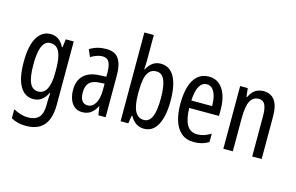

<svg xmlns="http://www.w3.org/2000/svg" viewBox="-116 -1054 2446 1588"><g transform="rotate(15 1107.0 -260.0)"><path d="M199 -547Q237 -547 265.5 -528Q294 -509 316 -466H321L330 -537H398V6Q398 80 377 132.5Q356 185 311 212.5Q266 240 195 240Q158 240 127.5 232.5Q97 225 68 209V132Q102 150 132.5 159Q163 168 193 168Q255 168 286 135.5Q317 103 317 25V9Q317 -8 318 -29.5Q319 -51 321 -75H317Q295 -32 266 -11Q237 10 196 10Q123 10 82.5 -60Q42 -130 42 -266Q42 -406 84 -476.5Q126 -547 199 -547ZM216 -475Q185 -475 164.5 -451Q144 -427 134.5 -380.5Q125 -334 125 -265Q125 -159 148 -110Q171 -61 219 -61Q243 -61 261.5 -72.5Q280 -84 292 -107Q304 -130 310.5 -164.5Q317 -199 317 -245V-270Q317 -341 306.5 -386.5Q296 -432 273.5 -453.5Q251 -475 216 -475Z M675 -547Q751 -547 783 -499Q815 -451 815 -362V0H753L741 -74H739Q725 -46 707 -27.5Q689 -9 666.5 0.5Q644 10 616 10Q575 10 548 -12.5Q521 -35 508.5 -71.5Q496 -108 496 -150Q496 -230 542 -274Q588 -318 673 -322L734 -325V-360Q734 -422 717 -451Q700 -480 662 -480Q640 -480 615 -472Q590 -464 561 -447L535 -508Q567 -528 602 -537.5Q637 -547 675 -547ZM687 -263Q632 -260 605.5 -232.5Q579 -205 579 -152Q579 -103 596 -79.5Q613 -56 644 -56Q686 -56 710.5 -97.5Q735 -139 735 -212V-266Z M1024 -543Q1024 -527 1023 -508Q1022 -489 1021 -466H1025Q1047 -507 1076 -526.5Q1105 -546 1142 -546Q1219 -546 1259 -475.5Q1299 -405 1299 -269Q1299 -180 1281 -117.5Q1263 -55 1229 -22.5Q1195 10 1145 10Q1107 10 1077.5 -9Q1048 -28 1025 -68H1020L1009 0H943V-760H1024ZM1124 -475Q1084 -475 1062 -449Q1040 -423 1032 -378Q1024 -333 1024 -276V-257Q1024 -157 1049 -108.5Q1074 -60 1125 -60Q1171 -60 1193.5 -111Q1216 -162 1216 -270Q1216 -372 1194 -423.5Q1172 -475 1124 -475Z M1555 -546Q1610 -546 1646 -514.5Q1682 -483 1700 -429.5Q1718 -376 1718 -309V-253H1463Q1465 -156 1494 -107.5Q1523 -59 1582 -59Q1611 -59 1639.5 -68Q1668 -77 1698 -96V-24Q1670 -7 1639 1.5Q1608 10 1573 10Q1505 10 1463 -26.5Q1421 -63 1402 -125Q1383 -187 1383 -265Q1383 -356 1402.5 -418.5Q1422 -481 1460.5 -513.5Q1499 -546 1555 -546ZM1555 -480Q1514 -480 1491 -440Q1468 -400 1464 -317H1642Q1642 -361 1633 -398Q1624 -435 1604.5 -457.5Q1585 -480 1555 -480Z M2020 -547Q2085 -547 2118 -502Q2151 -457 2151 -364V0H2070V-348Q2070 -411 2054 -443Q2038 -475 2002 -475Q1950 -475 1927 -429Q1904 -383 1904 -279V0H1823V-537H1888L1897 -464H1902Q1914 -491 1931.5 -509.5Q1949 -528 1972 -537.5Q1995 -547 2020 -547Z"/></g></svg>

Font: Noto Sans ExtraCondensed
Style: Regular
Weight: 400
Width: 2
Designer: Monotype Design Team
Foundry: Monotype Imaging Inc.
Version: Version 2.013